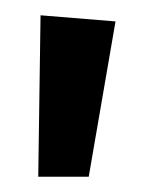

<svg xmlns="http://www.w3.org/2000/svg" viewBox="-20 -827 201 251"><path d="M131 -799 96 -596H30L33 -807Z"/></svg>

Font: Fira Sans
Style: Regular
Weight: 400
Designer: bBox Type GmbH & Carrois Corporate GbR & Edenspiekermann AG
Foundry: bBox Type GmbH & Carrois Corporate GbR & Edenspiekermann AG
Version: Version 4.301